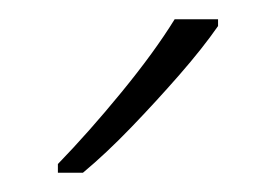

<svg xmlns="http://www.w3.org/2000/svg" viewBox="-20 -785 286 199"><path d="M206 -758Q190 -735 166 -707.5Q142 -680 116 -653Q90 -626 66 -606H40V-615Q72 -648 106 -689.5Q140 -731 161 -765H206Z"/></svg>

Font: Noto Sans Tamil SemiCondensed ExtraLight
Style: Regular
Weight: 200
Width: 4
Designer: Jelle Bosma - Monotype Design Team
Foundry: Monotype Imaging Inc.
Version: Version 2.004; ttfautohint (v1.8.4.7-5d5b)